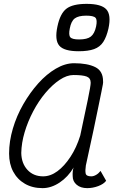

<svg xmlns="http://www.w3.org/2000/svg" viewBox="-20 -959 640 993"><path d="M500 -75 529 -24Q516 -7 488 3.5Q460 14 431 14Q397 14 376.5 -3.5Q356 -21 356 -47Q355 -61 356.5 -74Q358 -87 361 -93Q332 -44 288.5 -15Q245 14 200 14Q148 14 109 -8.5Q70 -31 48.5 -71Q27 -111 27 -165Q27 -228 46.5 -294Q66 -360 100.5 -420Q135 -480 178 -528Q221 -576 269 -604Q317 -632 363 -632Q432 -632 472.5 -612Q513 -592 513 -539Q514 -535 512 -522.5Q510 -510 504.5 -484Q499 -458 489.5 -410.5Q480 -363 464 -287.5Q448 -212 424 -103Q420 -77 423 -62Q426 -47 452 -47Q464 -47 477 -54.5Q490 -62 500 -75ZM203 -47Q241 -47 277 -73.5Q313 -100 344.5 -148Q376 -196 395 -258Q419 -370 434 -442.5Q449 -515 449 -531Q449 -555 428.5 -563Q408 -571 360 -571Q326 -571 288.5 -546Q251 -521 215.5 -479Q180 -437 152 -384Q124 -331 107.5 -275.5Q91 -220 90 -168Q91 -114 122 -80.5Q153 -47 203 -47ZM387 -694Q311 -694 286.5 -723Q262 -752 277 -822Q291 -889 323.5 -914Q356 -939 428 -939Q504 -939 530 -910.5Q556 -882 541 -812Q531 -768 514 -742Q497 -716 466.5 -705Q436 -694 387 -694ZM389 -755Q431 -755 450 -770Q469 -785 477 -822Q484 -856 474 -867Q464 -878 426 -878Q386 -878 367 -864Q348 -850 341 -812Q334 -778 343.5 -766.5Q353 -755 389 -755Z"/></svg>

Font: Victor Mono Thin Light
Style: Italic
Weight: 300
Italic angle: -12°
Monospace: yes
Version: Version 1.561;gftools[0.9.30]